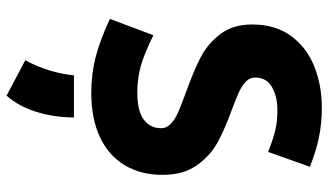

<svg xmlns="http://www.w3.org/2000/svg" viewBox="-233 -518 1027 601"><g transform="rotate(90 280.5 -217.5)"><path d="M39.1 -47.9 90.3 -184.1Q148.9 -155.3 187.5 -144.5Q226.1 -133.8 269 -133.8Q327.6 -133.8 354.5 -154.1Q381.3 -174.3 381.3 -208Q381.3 -226.1 366.9 -239.3Q352.5 -252.4 330.6 -262Q308.6 -271.5 267.6 -286.6Q202.1 -310.1 159.9 -331.8Q117.7 -353.5 87.2 -393.1Q56.6 -432.6 56.6 -493.2Q56.6 -566.9 93.3 -616Q129.9 -665 189 -688.2Q248 -711.4 316.9 -711.4Q368.2 -711.4 413.1 -701.7Q458 -691.9 502 -673.8L455.6 -543.5L443.4 -547.9Q413.1 -559.6 386.7 -565.9Q360.4 -572.3 323.2 -572.3Q282.7 -572.3 252.7 -555.4Q222.7 -538.6 222.7 -502.4Q222.7 -485.8 235.4 -473.6Q248 -461.4 267.6 -452.4Q287.1 -443.4 323.7 -429.7Q385.3 -407.2 426.3 -384.8Q467.3 -362.3 497.3 -320.3Q527.3 -278.3 527.3 -212.9Q527.3 -144.5 497.1 -94.2Q466.8 -43.9 409.2 -16.8Q351.6 10.3 270.5 10.3Q211.9 10.3 159.4 -3.2Q106.9 -16.6 39.1 -47.9ZM168.5 216.8Q188.5 180.7 200.4 141.1Q212.4 101.6 215.8 64.5H347.7Q347.2 128.4 329.8 183.3Q312.5 238.3 279.3 275.4Z"/></g></svg>

Font: Selawik
Style: Bold
Weight: 700
Designer: Aaron Bell
Foundry: Microsoft Corporation
Version: Version 1.01